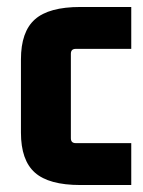

<svg xmlns="http://www.w3.org/2000/svg" viewBox="-20 -520 411 550"><path d="M356 10H210Q120 10 80 -25.5Q40 -61 40 -140V-350Q40 -429 80 -464.5Q120 -500 210 -500H356V-380H197Q183 -380 183 -366V-124Q183 -110 197 -110H356Z"/></svg>

Font: Gemunu Libre ExtraBold
Style: Regular
Weight: 800
Designer: Puspanada Ekanayake, Sola Matas, Pathum Egodawatta, Kosala Senevirathne
Foundry: mooniak
Version: Version 1.100